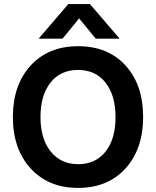

<svg xmlns="http://www.w3.org/2000/svg" viewBox="-20 -912 763 939"><path d="M286 -723H169L314 -892H420L565 -723H448L367 -822ZM361.5 -570Q276 -570 227 -508Q178 -446 178 -339.5Q178 -233 228 -171Q278 -109 362.5 -109Q447 -109 496 -170.5Q545 -232 545 -339Q545 -446 496 -508Q447 -570 361.5 -570ZM362 -686Q508 -686 594 -591.5Q680 -497 680 -340Q680 -183 593.5 -88Q507 7 362 7Q217 7 130 -88Q43 -183 43 -339.5Q43 -496 129.5 -591Q216 -686 362 -686Z"/></svg>

Font: Hind Mysuru SemiBold
Style: Regular
Weight: 600
Designer: Manushi Parikh, Hitesh Malaviya
Foundry: Indian Type Foundry
Version: Version 0.703;PS 1.0;hotconv 1.0.86;makeotf.lib2.5.63406